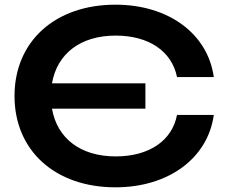

<svg xmlns="http://www.w3.org/2000/svg" viewBox="-20 -785 966 820"><path d="M601 -321V-429H202C224 -556 324 -633 474 -633C617 -633 714 -565 736 -456H893C868 -639 702 -765 473 -765C215 -765 42 -608 42 -375C42 -142 215 15 473 15C702 15 868 -111 893 -294H736C715 -185 618 -117 474 -117C324 -117 224 -194 202 -321Z"/></svg>

Font: Bounded Med
Style: Regular
Weight: 500
Designer: Vlad Churkin
Version: Version 3.0